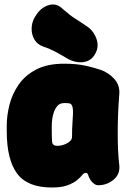

<svg xmlns="http://www.w3.org/2000/svg" viewBox="-20 -808 565 853"><path d="M210 25Q102 25 56 -37Q10 -99 10 -225V-250Q10 -294 22 -342Q34 -390 62.5 -431.5Q91 -473 140.5 -499Q190 -525 265 -525Q318 -525 358 -516.5Q398 -508 429 -497Q464 -484 488.5 -456.5Q513 -429 510 -390Q506 -341 504.5 -298Q503 -255 503 -216.5Q503 -178 504.5 -142.5Q506 -107 510 -74Q514 -34 484.5 -9.5Q455 15 416 15Q407 15 398 8.5Q389 2 382 -8Q374 -22 371.5 -31Q369 -40 360 -40Q353 -40 345 -30Q337 -20 322 -7.5Q307 5 280.5 15Q254 25 210 25ZM235 -160Q248 -160 263 -165Q278 -170 289 -179Q300 -188 300 -200Q300 -222 300.5 -235.5Q301 -249 302 -262.5Q303 -276 304 -298Q307 -349 286 -349Q281 -350 275.5 -350Q270 -350 265 -350Q247 -350 236.5 -339Q226 -328 220 -311.5Q214 -295 212 -278.5Q210 -262 210 -250V-225Q210 -196 211.5 -178Q213 -160 235 -160ZM366 -691Q395 -672 408 -637Q421 -602 404 -571L403 -569Q385 -536 349.5 -532Q314 -528 279 -548Q251 -565 224.5 -579Q198 -593 172 -601Q145 -611 132.5 -633Q120 -655 120.5 -681Q121 -707 133 -729L138 -737Q160 -774 195.5 -785Q231 -796 259 -768Q292 -739 314.5 -725Q337 -711 366 -691Z"/></svg>

Font: Winky Sans Black
Style: Regular
Weight: 900
Designer: Simon Atzbach
Foundry: typofactur
Version: Version 1.205